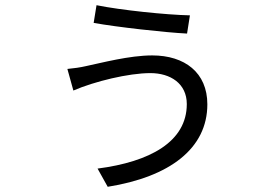

<svg xmlns="http://www.w3.org/2000/svg" viewBox="-20 -657 1040 738"><path d="M351 -637 340 -569C428 -553 616 -532 699 -528L710 -598C618 -600 445 -618 351 -637ZM698 -257C698 -112 556 -35 355 -9L394 61C632 23 777 -86 777 -256C777 -378 690 -444 565 -444C477 -444 369 -415 311 -403C290 -398 262 -394 239 -392L262 -309C343 -344 474 -376 558 -376C635 -376 698 -336 698 -257Z"/></svg>

Font: DAIFUKU Sans JP
Style: Regular
Weight: 400
Designer: Original font ‘Source Han Sans JP’ : Ryoko NISHIZUKA  (kana, bopomofo & ideographs); Paul D. Hunt (Latin, Greek & Cyrill
Foundry: Daifuku
Version: Version 1.001